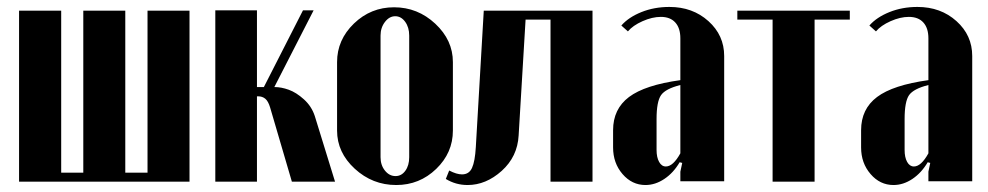

<svg xmlns="http://www.w3.org/2000/svg" viewBox="-20 -526 2860 556"><path d="M35.2 0V-495.1H157.2V-25.9H221.2V-495.1H342.8V-25.9H407.2V-495.1H528.8V0Z M825.2 0 762.2 -214.8Q756.8 -232.9 748.3 -240Q739.7 -247.1 727.5 -247.1H724.1V0H603.5V-496.1H724.1V-273.9H744.1L857.4 -496.1H888.2L774.4 -273.9H775.4Q794.4 -273.9 816.2 -266.1Q837.9 -258.3 860.1 -238.3Q882.3 -218.3 891.6 -189.9L950.2 0Z M1121.1 -504.9Q1189.5 -504.9 1240.5 -457.3Q1291.5 -409.7 1291.5 -346.2V-147.9Q1291.5 -83.5 1243.2 -36.9Q1194.8 9.8 1127.4 9.8Q1058.6 9.8 1007.3 -37.4Q956.1 -84.5 956.1 -147.9V-346.2Q956.1 -410.6 1004.9 -457.8Q1053.7 -504.9 1121.1 -504.9ZM1082 -422.9V-70.8Q1082 -47.9 1094.7 -32Q1107.4 -16.1 1125.5 -16.1Q1142.6 -16.1 1153.8 -31.5Q1165 -46.9 1165 -70.8V-422.9Q1165 -446.8 1153.3 -462.9Q1141.6 -479 1124.5 -479Q1107.4 -479 1094.7 -462.4Q1082 -445.8 1082 -422.9Z M1271 -7.8 1280.8 -32.2Q1302.2 -21 1317.9 -21Q1338.4 -21 1346.9 -39.8Q1355.5 -58.6 1357.9 -100.1L1380.9 -495.1H1695.8V0H1574.2V-469.2H1502L1481.9 -133.8Q1478.5 -72.3 1432.9 -31.2Q1387.2 9.8 1334 9.8Q1299.8 9.8 1271 -7.8Z M1755.4 -99.1V-148.9Q1755.4 -210.4 1801.5 -245.1Q1847.7 -279.8 1950.2 -293.9V-415Q1950.2 -444.8 1935.5 -460.9Q1920.9 -477.1 1893.6 -477.1Q1868.7 -477.1 1840.6 -464.6Q1812.5 -452.1 1798.3 -435.1L1779.3 -452.1Q1800.3 -476.1 1837.4 -491Q1874.5 -505.9 1918.5 -505.9Q1985.8 -505.9 2031.5 -464.8Q2077.1 -423.8 2077.1 -363.8V-1H1950.2V-28.8L1955.6 -54.2L1948.2 -56.2Q1930.2 -25.4 1903.8 -7.8Q1877.4 9.8 1849.1 9.8Q1810.1 9.8 1782.7 -22Q1755.4 -53.7 1755.4 -99.1ZM1908.2 -43.9Q1929.2 -43.9 1950.2 -82V-279.8Q1907.2 -269 1894.3 -250.5Q1881.3 -231.9 1881.3 -181.2V-91.8Q1881.3 -70.3 1888.7 -57.1Q1896 -43.9 1908.2 -43.9Z M2440.9 -495.1V-469.2H2338.9V0H2217.3V-469.2H2115.2V-495.1Z M2473.6 -99.1V-148.9Q2473.6 -210.4 2519.8 -245.1Q2565.9 -279.8 2668.5 -293.9V-415Q2668.5 -444.8 2653.8 -460.9Q2639.2 -477.1 2611.8 -477.1Q2586.9 -477.1 2558.8 -464.6Q2530.8 -452.1 2516.6 -435.1L2497.6 -452.1Q2518.6 -476.1 2555.7 -491Q2592.8 -505.9 2636.7 -505.9Q2704.1 -505.9 2749.8 -464.8Q2795.4 -423.8 2795.4 -363.8V-1H2668.5V-28.8L2673.8 -54.2L2666.5 -56.2Q2648.4 -25.4 2622.1 -7.8Q2595.7 9.8 2567.4 9.8Q2528.3 9.8 2501 -22Q2473.6 -53.7 2473.6 -99.1ZM2626.5 -43.9Q2647.5 -43.9 2668.5 -82V-279.8Q2625.5 -269 2612.5 -250.5Q2599.6 -231.9 2599.6 -181.2V-91.8Q2599.6 -70.3 2606.9 -57.1Q2614.3 -43.9 2626.5 -43.9Z"/></svg>

Font: Moniqa Black Heading
Style: Regular
Weight: 900
Designer: Rajesh Rajput
Foundry: Rajesh Rajput
Version: Version 1.000